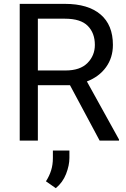

<svg xmlns="http://www.w3.org/2000/svg" viewBox="-20 -731 656 998"><path d="M498 0 343.8 -288.1H176.8V0H82.5V-710.9H317.9Q437.5 -710.9 502.2 -656.2Q566.9 -601.6 566.9 -497.6Q566.9 -431.2 531 -381.6Q495.1 -332 431.6 -307.6L598.6 -5.9V0ZM317.9 -633.8H176.8V-364.7H320.8Q396.5 -364.7 434.8 -403.6Q473.1 -442.4 473.1 -497.6Q473.1 -559.1 436.3 -596.4Q399.4 -633.8 317.9 -633.8ZM340.8 51.3V89.8Q340.8 128.4 323.5 172.9Q306.2 217.3 270 247.1L218.8 211.4Q236.8 183.6 245.8 154.3Q254.9 125 254.9 90.8V51.3Z"/></svg>

Font: Vazirmatn UI FD
Style: Regular
Weight: 400
Designer: Saber Rastikerdar
Foundry: Saber Rastikerdar
Version: Version 33.003